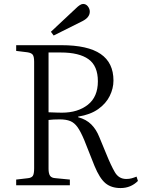

<svg xmlns="http://www.w3.org/2000/svg" viewBox="-20 -939 719 973"><path d="M591 14Q544 14 514.5 -10.5Q485 -35 459 -98L407 -229Q389 -272 373 -294.5Q357 -317 336 -325.5Q315 -334 283 -334Q247 -334 226 -331V-84Q226 -60 233.5 -48.5Q241 -37 262 -36L334 -29V0H62V-29L122 -36Q140 -38 146.5 -48Q153 -58 153 -86V-626Q153 -652 146 -661.5Q139 -671 119 -674L62 -681V-710H291Q425 -710 490 -665.5Q555 -621 555 -531Q555 -491 536 -452.5Q517 -414 477.5 -386Q438 -358 376 -348V-345Q417 -334 442.5 -308.5Q468 -283 483 -245L519 -158Q542 -101 562 -66.5Q582 -32 620 -32Q635 -32 647.5 -35.5Q660 -39 672 -44L679 -22Q643 14 591 14ZM294 -368Q374 -368 425 -408Q476 -448 476 -527Q476 -605 428.5 -639Q381 -673 288 -673H226V-370Q252 -369 268 -368.5Q284 -368 294 -368ZM252 -759 238 -778 364 -896Q387 -919 401 -919Q416 -919 425.5 -906.5Q435 -894 435 -880Q435 -851 398 -832Z"/></svg>

Font: Literata 36pt Light
Style: Regular
Weight: 300
Designer: Latin by Veronika Burian and Jose Scaglione. Greek by Irene Vlachou. Cyrillic by Vera Evstafieva.
Foundry: TypeTogether
Version: Version 3.002